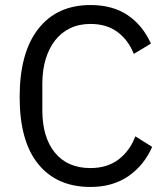

<svg xmlns="http://www.w3.org/2000/svg" viewBox="-20 -730 661 762"><path d="M339 12Q206 12 132 -78.5Q58 -169 58 -345Q58 -521 132 -615.5Q206 -710 339 -710Q427 -710 486.5 -670Q546 -630 579 -557L511 -516Q490 -570 447 -602.5Q404 -635 339 -635Q294 -635 258.5 -618Q223 -601 198.5 -569.5Q174 -538 161 -494.5Q148 -451 148 -397V-293Q148 -185 198 -124Q248 -63 339 -63Q406 -63 451 -97.5Q496 -132 517 -189L584 -147Q551 -73 489 -30.5Q427 12 339 12Z"/></svg>

Font: IBM Plex Sans
Style: Regular
Weight: 400
Designer: Mike Abbink, Paul van der Laan, Pieter van Rosmalen
Foundry: Bold Monday
Version: Version 3.005